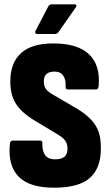

<svg xmlns="http://www.w3.org/2000/svg" viewBox="-20 -865 517 893"><path d="M232 8Q116 8 66 -44Q16 -96 26 -195Q27 -211 39 -211H167Q179 -211 177 -196Q176 -163 190 -143.5Q204 -124 235 -124Q266 -124 280 -136Q294 -148 294 -174Q294 -188 289.5 -199.5Q285 -211 275 -220.5Q265 -230 248 -240L140 -305Q79 -342 53 -384Q27 -426 28 -490Q29 -574 78.5 -618.5Q128 -663 228 -663Q341 -663 394 -612.5Q447 -562 439 -467Q438 -449 426 -449H296Q283 -449 285 -467Q287 -493 274.5 -512.5Q262 -532 234 -532Q209 -532 196.5 -521Q184 -510 184 -487Q183 -464 195 -449.5Q207 -435 231 -422L339 -359Q380 -334 404.5 -307.5Q429 -281 439.5 -249.5Q450 -218 449 -172Q449 -83 398 -37.5Q347 8 232 8ZM153 -707Q147 -707 144.5 -711.5Q142 -716 145 -721L205 -836Q211 -845 221 -845H326Q333 -845 335 -840.5Q337 -836 332 -830L253 -717Q247 -707 236 -707Z"/></svg>

Font: Sofia Sans Condensed Black
Style: Regular
Weight: 900
Designer: Botio Nikoltchev, Ani Petrova
Foundry: lettersoup
Version: Version 4.101